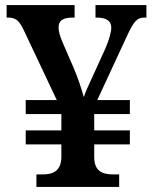

<svg xmlns="http://www.w3.org/2000/svg" viewBox="-20 -734 603 754"><path d="M123 0H448V-49H425C380 -49 350 -63 350 -118V-167H490V-222H350V-286H490V-341H362L476 -587C505 -650 517 -665 548 -665H555V-714H355V-665H358C398 -665 417 -652 417 -625C417 -607 408 -577 394 -544L343 -432C330 -404 314 -369 309 -353C302 -379 287 -426 269 -468L226 -567C216 -591 210 -610 210 -626C210 -653 227 -665 266 -665H273V-714H6V-665H11C44 -665 56 -652 75 -612L203 -341H81V-286H221V-222H81V-167H221V-115C219 -63 190 -49 146 -49H123Z"/></svg>

Font: Noto Serif Devanagari SemiBold
Style: Regular
Weight: 600
Designer: Universal Thirst, Indian Type Foundry and the Monotype Design Team
Foundry: Monotype Imaging Inc.
Version: Version 2.004